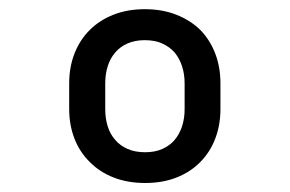

<svg xmlns="http://www.w3.org/2000/svg" viewBox="-20 -741 640 424"><path d="M132.8 -557.1V-500Q132.8 -464.8 144.5 -434.8Q156.2 -404.8 178.2 -383.3Q199.7 -361.3 230.7 -349.1Q261.7 -336.9 300.8 -336.9Q339.4 -336.9 370.1 -349.1Q400.9 -361.3 422.4 -383.3Q443.8 -404.8 455.3 -434.8Q466.8 -464.8 466.8 -500V-557.1Q466.8 -592.8 455.3 -622.8Q443.8 -652.8 422.4 -674.8Q400.4 -696.3 369.4 -708.5Q338.4 -720.7 299.8 -720.7Q261.2 -720.7 230.5 -708.5Q199.7 -696.3 178.2 -674.8Q156.2 -652.8 144.5 -622.8Q132.8 -592.8 132.8 -557.1ZM212.4 -500V-557.1Q212.4 -577.1 217.8 -594.5Q223.1 -611.8 234.4 -625Q245.1 -637.7 261.5 -645Q277.8 -652.3 299.8 -652.3Q321.8 -652.3 338.1 -645Q354.5 -637.7 365.7 -625Q376.5 -611.8 382.1 -594.5Q387.7 -577.1 387.7 -557.1V-500Q387.7 -479.5 382.1 -462.2Q376.5 -444.8 365.7 -432.1Q355 -419.4 338.6 -412.1Q322.3 -404.8 300.8 -404.8Q278.3 -404.8 261.7 -412.1Q245.1 -419.4 234.4 -432.1Q223.1 -444.8 217.8 -462.2Q212.4 -479.5 212.4 -500Z"/></svg>

Font: RobotoMono Nerd Font
Style: Regular
Weight: 400
Monospace: yes
Designer: Google
Version: Version 3.000;Nerd Fonts 3.2.1